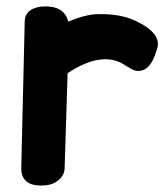

<svg xmlns="http://www.w3.org/2000/svg" viewBox="-20 -554 520 595"><path d="M120.6 -534.2Q92.3 -534.2 74.7 -522.5Q57.1 -509.8 56.6 -488.8L45.9 -33.2Q45.4 -6.8 61 7.3Q75.2 20.5 106 21Q137.7 21.5 156.7 7.8Q179.2 -8.3 180.2 -31.2L189.5 -327.1Q238.8 -359.4 277.3 -367.2Q326.7 -377.4 362.3 -355Q389.6 -337.9 396 -335.9Q413.1 -331.1 428.2 -338.9Q443.8 -347.2 454.6 -369.6Q458.5 -377 466.3 -400.4Q483.9 -450.7 398.4 -490.2Q354 -511.2 284.7 -510.3Q243.7 -509.3 191.4 -486.8Q185.5 -512.7 164.1 -524.9Q147.5 -534.2 120.6 -534.2Z"/></svg>

Font: Comic Relief
Style: Bold
Weight: 700
Designer: Jeff Davis
Foundry: Loudifier
Version: Version 1.200; ttfautohint (v1.8.4.7-5d5b)